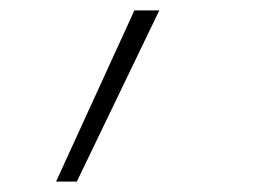

<svg xmlns="http://www.w3.org/2000/svg" viewBox="-20 -131 540 370"><path d="M88 219 239 -111H287L128 219Z"/></svg>

Font: Iosevka Curly Slab Extralight
Style: Italic
Weight: 200
Italic angle: -9°
Monospace: yes
Designer: Belleve Invis
Foundry: Belleve Invis
Version: Version 22.1.2; ttfautohint (v1.8.4)